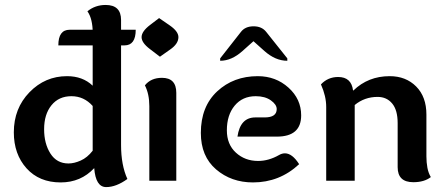

<svg xmlns="http://www.w3.org/2000/svg" viewBox="-20 -740 1819 786"><path d="M260.3 -70.8Q283.7 -70.8 310.5 -82.8Q337.4 -94.7 359.4 -123V-306.2Q323.7 -346.2 272.5 -346.2Q220.7 -346.2 190.7 -309.1Q160.6 -272 160.6 -210.9Q160.6 -151.9 186.5 -111.3Q212.4 -70.8 260.3 -70.8ZM475.6 -146.5Q475.6 -64 501.5 -7.3Q455.6 25.9 414.6 25.9Q371.6 25.9 365.7 -51.8Q311 6.8 228.5 6.8Q140.6 6.8 88.6 -51Q36.6 -108.9 36.6 -198.2Q36.6 -296.4 100.6 -362.3Q164.6 -428.2 254.4 -428.2Q318.8 -428.2 359.4 -389.2V-608.9Q359.4 -633.8 354.2 -655.8Q349.1 -677.7 337.9 -693.8Q369.6 -719.7 412.6 -719.7Q475.6 -719.7 475.6 -658.2ZM489.7 -554.2H218.8Q218.8 -618.2 265.1 -618.2H535.6Q535.6 -554.2 489.7 -554.2Z M634.8 -507.8 593.8 -539.1Q559.6 -564.9 559.6 -587.9Q559.6 -611.3 594.2 -637.7L631.3 -666L675.3 -635.7Q710.4 -611.3 710.4 -587.9Q710.4 -560.5 676.3 -537.1ZM591.3 0V-305.7Q591.3 -355 573.2 -390.6Q597.7 -421.4 643.1 -421.4Q701.7 -421.4 701.7 -359.9V0Z M1025.4 -259.3H1063.5Q1112.8 -259.3 1112.8 -293.5Q1112.8 -312 1088.9 -329.1Q1064.9 -346.2 1026.9 -346.2Q972.7 -346.2 940.7 -307.6Q908.7 -269 908.7 -206.5Q908.7 -148.9 945.8 -115Q982.9 -81.1 1036.6 -81.1Q1080.1 -81.1 1122.6 -105.5Q1134.3 -112.3 1146.5 -112.3Q1176.3 -112.3 1204.6 -67.9Q1124.5 6.8 1015.6 6.8Q926.8 6.8 864.5 -46.6Q802.2 -100.1 802.2 -195.8Q802.2 -303.7 869.1 -366Q936 -428.2 1035.2 -428.2Q1108.9 -428.2 1160.9 -381.3Q1212.9 -334.5 1212.9 -267.6Q1212.9 -180.7 1113.3 -180.7H952.1Q963.4 -259.3 1025.4 -259.3ZM1156.2 -491.2Q1107.4 -491.2 1062.5 -531.2L1017.6 -571.3L972.7 -531.2Q928.2 -491.2 881.3 -491.2V-501L966.3 -609.4Q983.9 -632.3 1018.1 -632.3Q1051.8 -632.3 1069.8 -609.4L1156.2 -501Z M1425.3 -369.6H1426.8Q1487.3 -428.2 1575.2 -428.2Q1641.6 -428.2 1683.6 -386Q1725.6 -343.8 1725.6 -271V-100.1Q1725.6 -75.2 1729.7 -53.2Q1733.9 -31.2 1743.7 -15.1Q1716.8 5.9 1671.9 5.9Q1607.9 5.9 1607.9 -55.7V-235.8Q1607.9 -289.6 1585.4 -316.4Q1563 -343.3 1525.9 -343.3Q1472.2 -343.3 1432.1 -310.1V0H1315.4V-302.2Q1315.4 -346.2 1293.9 -394.5Q1322.3 -424.8 1364.3 -424.8Q1418.5 -424.8 1425.3 -369.6Z"/></svg>

Font: ALMAS
Style: Bold
Weight: 700
Designer: ALMAS Font/ by Husham Jawad Kadhim, derived from the Bainsely font by/ Paul James MIller
Foundry: High-Logic / Made with FontCreator
Version: Version 1.411;September 19, 2021;FontCreator 14.0.0.2814 32-